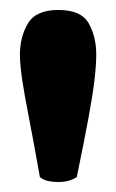

<svg xmlns="http://www.w3.org/2000/svg" viewBox="-20 -775 233 385"><path d="M97 -410Q86 -410 76.5 -412Q67 -414 60 -420Q47 -493 38 -539Q29 -585 24.5 -615Q20 -645 20 -666Q20 -701 36 -728Q52 -755 97 -755Q143 -755 158 -728Q173 -701 173 -666Q173 -645 169.5 -615Q166 -585 157.5 -539Q149 -493 134 -420Q119 -410 97 -410Z"/></svg>

Font: Petrona Black
Style: Regular
Weight: 900
Designer: Ringo R. Seeber
Foundry: Ringo R. Seeber
Version: Version 2.001; ttfautohint (v1.8.3)